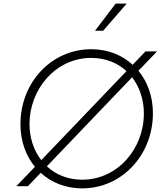

<svg xmlns="http://www.w3.org/2000/svg" viewBox="-20 -1029 927 1061"><path d="M434 12C654 12 825 -173 825 -403C825 -497 795 -577 745 -638L848 -745H784L713 -671C654 -726 574 -757 484 -757C264 -757 93 -573 93 -343C93 -249 123 -168 173 -107L70 0H134L205 -74C265 -19 345 12 434 12ZM143 -344C143 -534 286 -709 484 -709C564 -709 630 -681 679 -636L208 -144C166 -198 143 -268 143 -344ZM239 -110 710 -602C752 -547 775 -478 775 -402C775 -207 630 -36 434 -36C355 -36 288 -64 239 -110ZM505 -859H550L680 -1009H619Z"/></svg>

Font: Mluvka ExtraLight
Style: Italic
Weight: 200
Italic angle: -8°
Designer: Modified by Jiří Krblich, Original typeface by Gumpita Rahayu
Foundry: Gumpita Rahayu & Jiří Krblich
Version: Version 2.000;Glyphs 3.1.1 (3134)